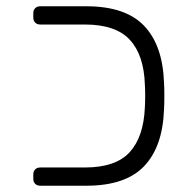

<svg xmlns="http://www.w3.org/2000/svg" viewBox="-20 -591 603 611"><path d="M86 -22V-36Q86 -46 92 -52Q98 -58 108 -58H250Q348 -58 392.5 -106.5Q437 -155 441 -249Q442 -264 442 -286Q442 -307 441 -322Q438 -416 393 -464.5Q348 -513 250 -513H108Q98 -513 92 -519Q86 -525 86 -535V-549Q86 -559 92 -565Q98 -571 108 -571H255Q379 -571 438.5 -509Q498 -447 502 -327Q503 -312 503 -286Q503 -259 502 -244Q498 -124 438.5 -62Q379 0 255 0H108Q98 0 92 -6Q86 -12 86 -22Z"/></svg>

Font: Rubik
Style: Regular
Weight: 300
Designer: Hubert & Fischer
Foundry: Hubert & Fischer
Version: Version 1.100